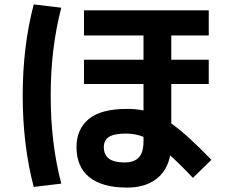

<svg xmlns="http://www.w3.org/2000/svg" viewBox="-20 -794 1040 871"><path d="M927 -633H757V-523H927V-413H757V-234Q830 -182 939 -69L855 13Q802 -44 752 -89Q738 -18 687 19.5Q636 57 557 57Q444 57 385.5 10Q327 -37 327 -127Q327 -207 382 -253.5Q437 -300 557 -300Q597 -300 631 -293V-413H361V-523H631V-633H361V-747H927ZM258 -759Q210 -576 210 -360Q210 -144 258 39L133 54Q83 -137 83 -360Q83 -583 133 -774ZM631 -173Q596 -188 551 -188Q498 -188 474.5 -173Q451 -158 451 -127Q451 -57 544 -57Q589 -57 610 -80Q631 -103 631 -153Z"/></svg>

Font: Mplus 1p Bold
Style: Bold
Weight: 700
Version: Version 1.061